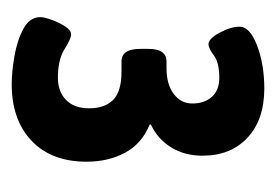

<svg xmlns="http://www.w3.org/2000/svg" viewBox="-90 -714 461 320"><g transform="rotate(90 140.0 -554.5)"><path d="M121 -344Q101 -344 74.5 -348.5Q48 -353 28.5 -363.5Q9 -374 9 -392Q9 -398 13.5 -410.5Q18 -423 24.5 -433Q31 -443 38 -443Q45 -443 62.5 -432Q80 -421 110 -421Q133 -421 147 -434.5Q161 -448 161 -473Q161 -499 147 -513Q133 -527 100 -527H83Q62 -527 62 -558V-572Q62 -602 83 -602H94Q121 -602 137 -614Q153 -626 153 -645Q153 -665 142 -677.5Q131 -690 110 -690Q85 -690 73 -681Q61 -672 54 -672Q45 -672 35 -690.5Q25 -709 25 -724Q25 -741 56.5 -753Q88 -765 128 -765Q180 -765 210 -737Q240 -709 240 -662Q240 -632 226 -609.5Q212 -587 188 -576V-574Q220 -561 235 -533Q250 -505 250 -469Q250 -410 215 -377Q180 -344 121 -344Z"/></g></svg>

Font: Asap Condensed ExtraBold
Style: Regular
Weight: 800
Width: 3
Designer: Pablo Cosgaya
Foundry: Omnibus-Type
Version: Version 3.001; ttfautohint (v1.8.4.7-5d5b)